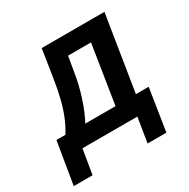

<svg xmlns="http://www.w3.org/2000/svg" viewBox="-173 -624 869 885"><g transform="rotate(-30 261.5 -181.5)"><path d="M-28 131 9 -93H57Q77 -125 92.5 -162.5Q108 -200 119.5 -246.5Q131 -293 140 -352L162 -494H496L432 -93H500L465 131H365L386 0H94L72 131ZM162 -92H323L372 -403H250L237 -327Q227 -262 207 -200Q187 -138 162 -92Z"/></g></svg>

Font: Nunito Sans 10pt Condensed
Style: Bold Italic
Weight: 700
Width: 3
Italic angle: -9°
Designer: Vernon Adams
Foundry: Vernon Adams
Version: Version 3.101;gftools[0.9.27]